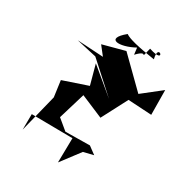

<svg xmlns="http://www.w3.org/2000/svg" viewBox="-240 -804 981 981"><g transform="rotate(45 250.5 -313.5)"><path d="M197 -107 202 -271 345 -251 382 -417 518 -445 479 -585 396 -474 198 -586 82 -519 134 -480 -17 -449 105 -454 308 -350 132 -431 192 -328 66 -244 103 -156 107 73 84 -16 318 -76 353 64 405 -64 458 -93 407 -113 269 -74ZM239 -600C282 -681 276 -585 275 -680C402 -673 278 -744 327 -655C227 -644 167 -642 141 -652C70 -553 157 -572 224 -637Z"/></g></svg>

Font: Asimov Silicon
Style: Regular
Weight: 400
Designer: Google
Version: Version 2.000980; 2014